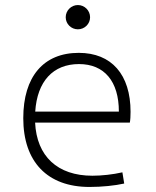

<svg xmlns="http://www.w3.org/2000/svg" viewBox="-20 -739 626 769"><path d="M338.4 9.8C388.7 9.8 440.4 4.4 477.5 -3.9L470.2 -48.8C432.1 -40 386.7 -35.2 350.1 -35.2C210 -35.2 127 -113.3 120.6 -248H500C502 -258.3 502.9 -274.4 502.9 -291C502.9 -440.4 426.8 -527.3 295.4 -527.3C154.3 -527.3 73.2 -432.1 73.2 -265.6C73.2 -90.8 169.9 9.8 338.4 9.8ZM121.1 -292C128.9 -413.1 192.4 -482.4 296.4 -482.4C397.9 -482.4 456.1 -413.1 456.1 -292ZM292 -621.6C318.8 -621.6 340.8 -643.1 340.8 -669.9C340.8 -696.8 318.8 -718.8 292 -718.8C265.1 -718.8 243.2 -696.8 243.2 -669.9C243.2 -643.1 265.1 -621.6 292 -621.6Z"/></svg>

Font: Cascadia Code PL ExtraLight
Style: Regular
Weight: 200
Monospace: yes
Designer: Aaron Bell
Foundry: Saja Typeworks
Version: Version 2404.023